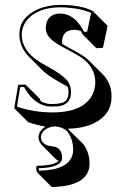

<svg xmlns="http://www.w3.org/2000/svg" viewBox="-20 -459 515 784"><path d="M137.2 102.1V98.1Q141.1 73.2 165.5 58.1Q125.5 50.8 94.7 39.6L38.1 -17.1L54.2 -112.8L84 -113.8L140.6 -57.6Q144 -50.8 147.5 -44.9Q168.9 -33.7 190.9 -34.2Q239.7 -34.2 252 -51.3Q259.8 -63.5 259.8 -83Q259.3 -95.2 257.3 -104Q242.7 -112.8 221.7 -124.5Q175.8 -149.9 152.8 -172.4L96.7 -229Q59.6 -267.1 59.1 -317.9Q59.1 -388.2 135.3 -421.4Q176.8 -439 228 -439Q307.6 -439 356.4 -415.5Q359.4 -414.1 360.8 -413.1L362.8 -410.2L419.4 -353.5L400.4 -263.7L373.5 -262.2L316.9 -318.8Q313.5 -326.2 310.5 -332Q296.4 -337.4 282.7 -337.4Q234.4 -335.9 233.4 -288.6Q233.4 -283.7 234.4 -279.3Q236.3 -278.3 236.8 -277.8Q311.5 -237.8 329.1 -224.1Q336.9 -217.3 343.3 -211.4L399.9 -155.3Q435.5 -118.7 435.5 -65.4Q435.5 9.8 362.3 44.9Q318.8 65.4 257.3 66.4L258.8 68.4Q261.7 71.8 264.2 74.2L320.8 130.4Q345.2 163.1 345.7 208.5Q345.7 284.7 241.2 300.8Q217.3 304.2 191.4 304.7L134.8 248L133.8 247.1Q124.5 235.4 129.9 217.8Q201.2 217.3 219.2 197.8Q210.9 193.4 205.6 188.5L149.4 131.8Q138.7 120.1 137.2 102.1ZM62.5 -103.5 49.3 -23.4Q119.1 0 193.8 0Q325.2 0 359.9 -77.6Q368.7 -99.1 369.1 -122.1Q369.1 -186.5 308.6 -226.6Q294.4 -235.8 232.4 -269Q180.7 -296.9 170.4 -324.2Q167 -334.5 167 -345.2Q169.4 -402.8 226.1 -403.8Q285.6 -402.8 323.2 -329.1L335.9 -329.6L352.1 -406.2Q302.7 -427.7 228 -429.2Q134.3 -429.2 90.8 -377.4Q69.3 -351.1 68.8 -317.9Q68.8 -253.4 138.2 -208.5Q151.9 -199.7 169.9 -189.9Q244.1 -149.4 259.8 -122.6Q269.5 -105 270 -83Q270 -30.8 216.8 -24.9Q206.1 -23.9 190.9 -23.9Q124.5 -23.9 80.6 -99.1Q79.1 -102.1 78.1 -104ZM147 101.6Q149.4 128.9 179.2 136.2Q187.5 138.2 196.8 139.2Q225.6 142.1 232.9 173.3Q233.9 179.7 233.9 186Q231.9 225.6 138.2 228Q138.2 233.9 139.6 237.8Q255.4 236.3 275.4 175.3Q278.8 164.1 278.8 151.9Q278.3 109.4 256.3 80.1Q240.2 61 206.5 57.1H201.7Q158.7 62.5 148.4 92.3Q147.5 96.2 147 98.6Z"/></svg>

Font: Linux Biolinum Shadow O
Style: Bold
Weight: 700
Designer: Philipp H. Poll
Foundry: Philipp H. Poll
Version: Version 0.9.2